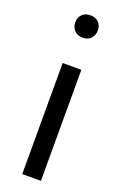

<svg xmlns="http://www.w3.org/2000/svg" viewBox="-148 -794 528 840"><g transform="rotate(20 116.0 -373.5)"><path d="M163 -513V4H76V-513ZM120 -751Q144 -751 158 -736.5Q172 -722 172 -700Q172 -677 158 -662Q144 -647 120 -647Q95 -647 81 -662Q67 -677 67 -700Q67 -722 81 -736.5Q95 -751 120 -751Z"/></g></svg>

Font: SUIT Medium
Style: Regular
Weight: 500
Designer: Sunn Youn; Korean Glyphs from Source Han Sans (Sandoll Communications; Soo-young Jang, Joo-yeon Kang)
Foundry: Sunn
Version: Version 1.120